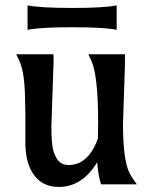

<svg xmlns="http://www.w3.org/2000/svg" viewBox="-20 -699 584 728"><path d="M453.6 -447.3 446.3 -229Q446.3 -95.7 469.7 -45.9Q478 -27.8 499 0H363.3Q352.1 -33.2 348.6 -84Q292 9.8 202.6 9.8Q141.1 9.8 108.4 -36.1Q76.2 -80.6 76.2 -158.2V-224.1Q76.2 -246.1 76.2 -269L75.2 -313.5Q74.7 -356 72.5 -379.6Q70.3 -403.3 67.6 -419.2Q64.9 -435.1 61 -447.5Q57.1 -460 52.2 -470.7L41.5 -493.2H182.6Q183.1 -485.4 183.1 -478.5V-464.4Q183.1 -464.4 174.8 -219.2Q174.8 -147.5 184.1 -121.6Q193.4 -95.7 206.3 -84.5Q219.2 -73.2 240.7 -73.2Q298.8 -73.2 335 -136.7Q344.7 -154.8 351.1 -173.3Q352.1 -200.7 352.1 -235.4Q352.1 -413.6 325.7 -470.7L314.9 -493.2H454.1Q453.6 -481 453.6 -470.7ZM84.5 -678.7Q130.4 -668.9 254.2 -668.9Q377.9 -668.9 422.4 -678.7V-585.9Q377.9 -595.7 254.2 -595.7Q130.4 -595.7 84.5 -585.9Z"/></svg>

Font: Amarante
Style: Regular
Weight: 400
Designer: Karolina Lach
Foundry: Sorkin Type Co.
Version: Version 1.001